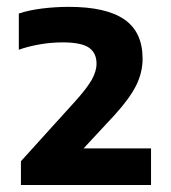

<svg xmlns="http://www.w3.org/2000/svg" viewBox="-20 -834 486 546"><path d="M39.5 -308V-375.5L193 -545Q226.5 -582 240.5 -606.5Q254.5 -631 254.5 -653Q254.5 -683.5 232.8 -698.5Q211 -713.5 158 -713.5Q124.5 -713.5 91.2 -707.5Q58 -701.5 33.5 -692.5V-795.5Q61.5 -805 99.5 -809.8Q137.5 -814.5 176 -814.5Q281.5 -814.5 333.5 -778.8Q385.5 -743 385.5 -667Q385.5 -627.5 366.8 -590.2Q348 -553 305.5 -506.5L187 -379L189 -412H409.5V-308Z"/></svg>

Font: Encode Sans SC SemiExpanded
Style: Bold
Weight: 700
Width: 6
Designer: Multiple Designers
Foundry: Impallari Type
Version: Version 3.002